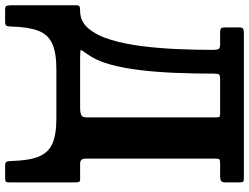

<svg xmlns="http://www.w3.org/2000/svg" viewBox="-134 -656 995 768"><g transform="rotate(90 364.0 -272.5)"><path d="M615 -637V-117Q615 -95 634 -95H699Q706 -95 708 -90.5Q710 -86 710 -79V189.5Q710 200.5 706.2 202.8Q702.5 205 691 205H644Q630 205 627.5 199.2Q625 193.5 624.5 181.5Q623 112.5 607.8 72.8Q592.5 33 556.2 16.5Q520 0 455 0H256.5Q191 0 154.5 16.8Q118 33.5 103 73.8Q88 114 86.5 184.5Q86 196 83 200.5Q80 205 67.5 205H18.5Q5.5 205 3.5 197.8Q1.5 190.5 1.5 179.5V-81Q1.5 -89 5.8 -92Q10 -95 24.5 -95Q66.5 -95 94.8 -128.8Q123 -162.5 140 -219.2Q157 -276 165.5 -345.5Q174 -415 177 -487.8Q180 -560.5 180 -625.5Q180 -642.5 176.5 -648.8Q173 -655 156.5 -655H112.5Q96.5 -655 93.2 -659.5Q90 -664 90 -680V-730Q90 -744.5 95.8 -747.2Q101.5 -750 115 -750H692Q703.5 -750 706.8 -747.2Q710 -744.5 710 -733V-676Q710 -663 704.2 -659Q698.5 -655 689 -655H634Q622 -655 618.5 -652.2Q615 -649.5 615 -637ZM297.5 -655Q281 -655 278 -650.2Q275 -645.5 275 -629Q275 -552.5 272 -477.2Q269 -402 261 -334.8Q253 -267.5 237.8 -213.2Q222.5 -159 197.5 -124.5Q180.5 -101 180.2 -98Q180 -95 211.5 -95H416Q429 -95 439.5 -99Q450 -103 450 -120V-638Q450 -648 448.2 -651.5Q446.5 -655 435 -655Z"/></g></svg>

Font: Besley* Narrow
Style: Bold
Weight: 700
Width: 4
Designer: Owen Earl
Foundry: indestructible type*
Version: Version 3.000; ttfautohint (v1.8.3)